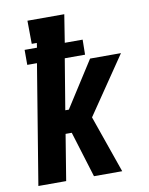

<svg xmlns="http://www.w3.org/2000/svg" viewBox="-83 -796 666 857"><g transform="rotate(-10 250.0 -367.5)"><path d="M21 0 110 -541H66V-609H122L125 -630H102L101 -735H268L248 -609H329L328 -541H236L198 -312H214L347 -520H487L310 -260L401 0H273L209 -208H181L147 0Z"/></g></svg>

Font: Iosevka Curly Slab Extrabold
Style: Italic
Weight: 800
Italic angle: -9°
Monospace: yes
Designer: Belleve Invis
Foundry: Belleve Invis
Version: Version 22.1.2; ttfautohint (v1.8.4)